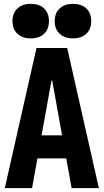

<svg xmlns="http://www.w3.org/2000/svg" viewBox="-20 -980 540 1000"><path d="M5 0 170 -730H330L495 0H353L252 -560H248L147 0ZM110 -155V-275H390V-155ZM140.5 -780Q97 -780 71 -804Q45 -828 45 -870Q45 -912.4 71.1 -936.2Q97.2 -960 140 -960Q184 -960 209.5 -936.2Q235 -912.4 235 -870Q235 -828 209.5 -804Q184 -780 140.5 -780ZM360.5 -780Q317 -780 291 -804Q265 -828 265 -870Q265 -912.4 291.1 -936.2Q317.2 -960 360 -960Q404 -960 429.5 -936.2Q455 -912.4 455 -870Q455 -828 429.5 -804Q404 -780 360.5 -780Z"/></svg>

Font: M PLUS 1 Code
Style: Regular
Weight: 400
Designer: Coji Morishita
Foundry: UNDERFOREST DESIGN
Version: Version 1.005